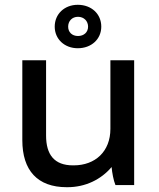

<svg xmlns="http://www.w3.org/2000/svg" viewBox="-20 -771 661 800"><path d="M304 -570C361 -570 402 -608 402 -660C402 -713 361 -751 304 -751C249 -751 208 -713 208 -660C208 -608 249 -570 304 -570ZM305 -621C280 -621 264 -637 264 -660C264 -683 280 -701 305 -701C330 -701 347 -683 347 -660C347 -637 330 -621 305 -621ZM258 9H261C336 9 401 -23 445 -75C447 -52 453 -19 461 0H539V-520H440V-234C440 -140 377 -82 287 -82H284C206 -82 172 -127 172 -206V-520H73V-187C73 -61 136 9 258 9Z"/></svg>

Font: Fixel Display Medium
Style: Regular
Weight: 500
Designer: AlfaBravo + MacPaw
Foundry: Kyrylo Tkachov, Marchela Mozhyna, Serhii Makarenko, Maria Weinstein, Zakhar Kryvoshyya
Version: Version 1.211